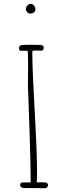

<svg xmlns="http://www.w3.org/2000/svg" viewBox="-20 -991 362 1007"><path d="M137.7 -919.9Q165.5 -919.9 165.5 -944.8Q165.5 -953.6 158 -962.2Q150.4 -970.7 141.6 -970.7Q131.8 -970.7 123.8 -962.2Q115.7 -953.6 115.7 -943.8Q115.7 -935.1 122.3 -927.5Q128.9 -919.9 137.7 -919.9ZM85.4 -21.5Q85.4 -15.1 90.6 -10Q95.7 -4.9 103 -4.9Q140.1 -4.9 163.6 -4.4Q186.5 -3.9 218.3 -3.9Q223.1 -3.9 227.5 -9.3Q231.9 -14.6 231.9 -20.5Q231.9 -34.7 209.5 -34.7H173.3Q173.3 -49.3 173.8 -62Q174.3 -74.7 174.3 -89.8Q174.3 -190.4 162.1 -405.3Q149.4 -628.4 149.4 -719.7Q149.4 -722.2 150.9 -723.6Q151.9 -724.6 155.5 -725.3Q159.2 -726.1 162.6 -726.1H173.3Q179.2 -726.1 184.6 -725.6Q189.9 -725.1 197.3 -725.1Q202.6 -725.1 206.1 -730Q209.5 -734.9 209.5 -741.2Q209.5 -748 204.3 -751.7Q199.2 -755.4 191.4 -755.4Q168 -755.4 153.3 -755.9H125Q96.2 -755.9 87.9 -752.9Q79.6 -749 79.6 -738.8Q79.6 -724.6 90.3 -724.6H124.5Q127.4 -715.3 127.4 -661.1Q127.4 -623 127 -594.7L126.5 -543.9L129.9 -448.7L134.3 -323.7Q141.1 -129.9 141.1 -34.2H102.1Q85.4 -34.2 85.4 -21.5Z"/></svg>

Font: Amatica SC
Style: Regular
Weight: 400
Designer: Vernon Adams, Ben Nathan
Foundry: newtypography
Version: Version 2.001